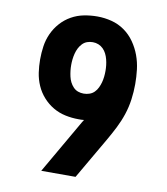

<svg xmlns="http://www.w3.org/2000/svg" viewBox="-83 -813 766 882"><g transform="rotate(10 300.0 -371.5)"><path d="M329 0H169L315 -253Q317 -256 318.5 -258.5Q320 -261 322 -264Q315 -263 309 -263Q303 -263 296 -263Q265 -263 234.5 -269.5Q204 -276 177.5 -291.5Q151 -307 130 -330.5Q109 -354 96.5 -382.5Q84 -411 79.5 -441.5Q75 -472 75 -503Q75 -534 79.5 -565Q84 -596 97 -624.5Q110 -653 131 -676.5Q152 -700 179.5 -715.5Q207 -731 238 -737Q269 -743 300 -743Q334 -743 367 -734.5Q400 -726 427.5 -706.5Q455 -687 474.5 -659Q494 -631 505.5 -599.5Q517 -568 521 -534.5Q525 -501 525 -467Q525 -431 520 -394.5Q515 -358 503.5 -323.5Q492 -289 475.5 -256.5Q459 -224 441 -193ZM299 -383Q313 -383 326 -387.5Q339 -392 348.5 -401.5Q358 -411 364 -423.5Q370 -436 373.5 -449Q377 -462 378.5 -475.5Q380 -489 380 -503Q380 -516 378.5 -529.5Q377 -543 373.5 -556.5Q370 -570 364 -582Q358 -594 348.5 -603.5Q339 -613 326.5 -618Q314 -623 300 -623Q286 -623 273.5 -618.5Q261 -614 251.5 -604Q242 -594 236 -582Q230 -570 226.5 -556.5Q223 -543 221.5 -529.5Q220 -516 220 -503Q220 -489 221.5 -476Q223 -463 226 -449.5Q229 -436 235 -424Q241 -412 250.5 -402Q260 -392 272.5 -387.5Q285 -383 299 -383Z"/></g></svg>

Font: Iosevka Etoile Heavy
Style: Regular
Weight: 900
Designer: Belleve Invis
Foundry: Belleve Invis
Version: Version 22.1.2; ttfautohint (v1.8.4)